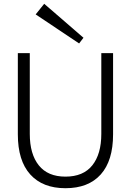

<svg xmlns="http://www.w3.org/2000/svg" viewBox="-20 -980 691 1012"><path d="M325 12Q205 12 139.5 -60.5Q74 -133 74 -272V-700H137V-274Q137 -168 184.5 -108.5Q232 -49 325 -49Q419 -49 466.5 -108.5Q514 -168 514 -274V-700H576V-272Q576 -133 511 -60.5Q446 12 325 12ZM397 -751 168 -904 213 -960 420 -781Z"/></svg>

Font: Zen Kaku Gothic Antique
Style: Regular
Weight: 400
Designer: Yoshimichi Ohira
Foundry: Positype
Version: Version 1.001